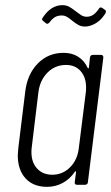

<svg xmlns="http://www.w3.org/2000/svg" viewBox="-20 -717 431 745"><path d="M340 -504H372Q381 -504 381 -494L321 -10Q321 -6 318 -3Q315 0 310 0H278Q274 0 271.5 -3Q269 -6 270 -10L275 -49Q275 -52 273 -52.5Q271 -53 270 -50Q251 -22 223 -7Q195 8 163 8Q109 8 79 -25Q49 -58 49 -114Q49 -122 51 -142L78 -362Q86 -429 126.5 -470.5Q167 -512 227 -512Q259 -512 283 -497Q307 -482 320 -454Q321 -451 322.5 -451.5Q324 -452 325 -455L329 -494Q331 -504 340 -504ZM286 -144 313 -359Q314 -365 314 -378Q314 -417 293 -441Q272 -465 236 -465Q194 -465 164.5 -435.5Q135 -406 129 -359L103 -144Q102 -138 102 -126Q102 -87 124 -63Q146 -39 183 -39Q223 -39 252 -68Q281 -97 286 -144ZM261 -636Q259 -638 250.5 -644.5Q242 -651 235 -654Q228 -657 220 -657Q206 -657 195 -651.5Q184 -646 172 -630Q164 -621 158 -627L147 -636Q140 -641 146 -649Q178 -697 222 -697Q237 -697 248 -691Q259 -685 273 -674Q278 -671 286 -664.5Q294 -658 301 -655Q308 -652 316 -652Q329 -652 340 -658.5Q351 -665 363 -682Q368 -692 377 -686L387 -679Q391 -677 391 -672Q391 -667 385 -659Q369 -636 348.5 -625Q328 -614 310 -614Q296 -614 285.5 -619.5Q275 -625 261 -636Z"/></svg>

Font: Barlow Condensed Light
Style: Italic
Weight: 300
Width: 3
Italic angle: -7°
Designer: Jeremy Tribby
Foundry: Tribby Type
Version: Version 1.408